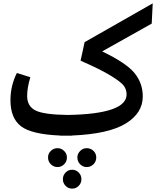

<svg xmlns="http://www.w3.org/2000/svg" viewBox="-20 -789 963 1139"><path d="M886 -769 880 -649 586 -484Q730 -415 778.5 -355Q827 -295 827 -217Q827 -118 725.5 -56Q624 6 407 15V16H371H336V15Q167 8 104.5 -40Q42 -88 42 -195Q42 -280 80 -356L160 -331Q141 -268 141 -220Q141 -159 190 -134Q239 -109 382 -107Q731 -113 731 -229Q731 -257 715 -279.5Q699 -302 637 -340Q575 -378 458 -429L482 -539ZM377 145Q377 169 360.5 185.5Q344 202 322 202Q298 202 281.5 185.5Q265 169 265 145Q265 122 281.5 106Q298 90 322 90Q344 90 360.5 106.5Q377 123 377 145ZM494 90Q518 90 534.5 106Q551 122 551 145Q551 169 534.5 185.5Q518 202 494 202Q472 202 455.5 185.5Q439 169 439 145Q439 123 455.5 106.5Q472 90 494 90ZM369 234.5Q385 218 408 218Q431 218 447 234.5Q463 251 463 274Q463 297 447 313.5Q431 330 408 330Q385 330 369 313.5Q353 297 353 274Q353 251 369 234.5Z"/></svg>

Font: FiraGO Medium
Style: Regular
Weight: 500
Designer: bBox Type
Foundry: bBox Type GmbH
Version: Version 1.001;PS 001.001;hotconv 1.0.88;makeotf.lib2.5.64775